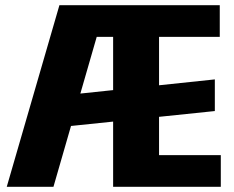

<svg xmlns="http://www.w3.org/2000/svg" viewBox="-20 -720 903 740"><path d="M209 -700H388L186 0H6ZM191 -349 808 -414V-292L191 -228ZM416 -700H827V-578H555L593 -672V-28L555 -122H831V0H416ZM555 -700V-578H300V-700Z"/></svg>

Font: Pathway Extreme Condensed ExtraBold
Style: Regular
Weight: 800
Width: 3
Version: Version 1.001;gftools[0.9.26]